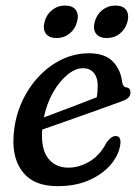

<svg xmlns="http://www.w3.org/2000/svg" viewBox="-20 -644 488 674"><path d="M402.5 -139Q399 -104 371.8 -69.8Q344.5 -35.5 296.2 -13Q248 9.5 181.5 9.5Q100.5 9.5 61.8 -37.8Q23 -85 27.5 -163Q30.5 -223 52.5 -276Q74.5 -329 111 -369.8Q147.5 -410.5 194 -433.8Q240.5 -457 292.5 -457Q348 -457 376 -428.2Q404 -399.5 409 -354.5Q412 -339 422 -337.5Q437 -336.5 438 -321Q439.5 -299 407.5 -288.5Q370 -274.5 318 -256Q266 -237.5 214.8 -219.5Q163.5 -201.5 128 -189V-187Q123.5 -121 149 -88.2Q174.5 -55.5 220 -55.5Q258.5 -55.5 295 -77.5Q331.5 -99.5 354.5 -144.5Q372 -167.5 387.5 -166.5Q405.5 -165 402.5 -139ZM271 -404.5Q244.5 -404.5 216.5 -381.5Q188.5 -358.5 166.2 -319.5Q144 -280.5 134 -232Q173.5 -246.5 226.2 -266.5Q279 -286.5 319.5 -302.5Q323 -319 323 -344Q323 -371.5 309.5 -388Q296 -404.5 271 -404.5ZM178.5 -510.5Q152.5 -510.5 141 -526Q129.5 -541.5 136.5 -567.5Q143 -593 162.8 -608.8Q182.5 -624.5 209 -624.5Q235 -624.5 246.2 -608.8Q257.5 -593 250.5 -567.5Q244 -542 224.2 -526.2Q204.5 -510.5 178.5 -510.5ZM355 -510.5Q328.5 -510.5 317 -526Q305.5 -541.5 312.5 -567.5Q319.5 -593 339.2 -608.8Q359 -624.5 385 -624.5Q412 -624.5 423 -608.8Q434 -593 427.5 -567.5Q420.5 -542 401 -526.2Q381.5 -510.5 355 -510.5Z"/></svg>

Font: Fraunces 72pt SuperSoft
Style: Italic
Weight: 400
Italic angle: -16°
Version: Version 1.000;[b76b70a41]